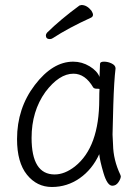

<svg xmlns="http://www.w3.org/2000/svg" viewBox="-20 -730 540 766"><path d="M187 16Q127 16 87.5 -33Q48 -82 48 -175Q48 -298 119 -391Q190 -484 272 -484Q307 -484 337.5 -465.5Q368 -447 377 -423L379 -475Q379 -484 395 -484Q411 -484 426 -476.5Q441 -469 441 -457Q435 -408 432 -311Q429 -214 429 -193L431 -153Q432 -92 460 -33L462 -27Q462 -17 452.5 -3Q443 11 428 11Q408 11 393 -39.5Q378 -90 376 -115Q348 -54 298 -19Q248 16 187 16ZM198 -34Q238 -34 279 -66Q376 -143 376 -334Q376 -361 377 -375Q377 -376 366.5 -376Q356 -376 352 -381Q320 -436 273 -436Q216 -436 161 -363Q106 -286 106 -180Q106 -34 198 -34ZM179 -574Q163 -574 163 -589Q163 -594 168 -600Q222 -653 297 -708L305 -710Q327 -710 345 -687Q351 -677 351 -671Q351 -664 344 -660Q252 -618 191 -578Q185 -574 179 -574Z"/></svg>

Font: LXGW WenKai Mono TC Light
Style: Regular
Weight: 300
Designer: LXGW / Fontworks Inc.
Foundry: LXGW / Fontworks Inc.
Version: Version 1.330